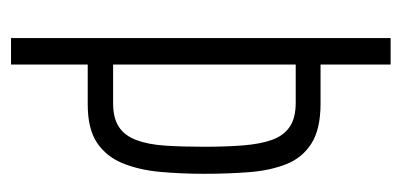

<svg xmlns="http://www.w3.org/2000/svg" viewBox="-210 -518 728 348"><g transform="rotate(90 154.0 -344.0)"><path d="M49 0V-688H97V-561H168Q214 -561 240 -544.5Q266 -528 277.5 -499Q289 -470 292 -432Q295 -394 295 -350Q295 -308 291.5 -270Q288 -232 276 -202.5Q264 -173 239 -156Q214 -139 169 -139H97V0ZM97 -185H167Q194 -185 210 -195.5Q226 -206 234 -227.5Q242 -249 244 -280Q246 -311 246 -350Q246 -390 243.5 -421Q241 -452 233.5 -473Q226 -494 210 -505Q194 -516 166 -516H97Z"/></g></svg>

Font: Saira UltraCondensed Light
Style: Regular
Weight: 300
Width: 1
Designer: Hector Gatti with collaboration of the Omnibus-Type team
Foundry: Omnibus-Type
Version: Version 1.101